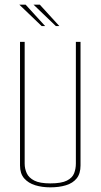

<svg xmlns="http://www.w3.org/2000/svg" viewBox="-20 -800 432 825"><path d="M196 5Q161 5 131.5 -4Q102 -13 84 -33.5Q66 -54 66 -89V-620H86V-97Q86 -75 95 -55.5Q104 -36 127.5 -24Q151 -12 196 -12Q244 -12 267.5 -24Q291 -36 298.5 -55.5Q306 -75 306 -97V-620H326V-89Q326 -54 309.5 -33.5Q293 -13 263.5 -4Q234 5 196 5ZM159 -688 63 -780H90L174 -688ZM220 -688 124 -780H151L235 -688Z"/></svg>

Font: Smooch Sans Thin Thin
Style: Regular
Weight: 250
Version: Version 1.010